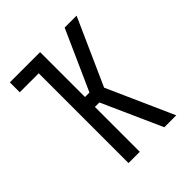

<svg xmlns="http://www.w3.org/2000/svg" viewBox="-200 -868 1001 1001"><g transform="rotate(-45 300.0 -367.5)"><path d="M173 0V-662H33V-735H256V-404H289L437 -735H525L361 -368L525 0H437L289 -331H256V0Z"/></g></svg>

Font: Nova Nerd Font
Style: Regular
Weight: 400
Designer: Belleve Invis
Foundry: Belleve Invis
Version: Version 24.1.4; ttfautohint (v1.8.4);Nerd Fonts 3.1.1